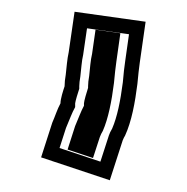

<svg xmlns="http://www.w3.org/2000/svg" viewBox="-20 -691 318 327"><path d="M167 -384 189 -452C190.3 -455.3 191.7 -458 193 -460C204.2 -484.4 210 -516.3 214 -548L216 -568C216.7 -574 217.3 -579.3 218 -584L228 -654L107 -671L97 -602C95.7 -596 94.7 -589.7 94 -583L92 -564C90.7 -556.7 90 -550 90 -544C87.5 -536.4 83 -522.8 83 -515C77.5 -505 73.8 -492.7 69 -482L50 -423ZM115 -539.9V-544C115 -548.3 115.7 -554.4 116.8 -560.5L118.9 -580.4C119.5 -586.7 120.4 -592.2 121.6 -597.5L128.2 -642.8L199.7 -632.7L193.3 -587.5C192.5 -582.5 191.9 -577.1 191.1 -570.6L189.2 -550.8C185.2 -519.5 179.6 -491.7 171 -472C167.5 -466 167.3 -465 165.5 -460.5L151 -415.7L81.4 -438.9L92.4 -473.1C99.9 -490.6 102 -497.6 108 -508.6V-514.9C108.2 -518.2 112.8 -533.5 115 -539.9ZM123 -515V-510.9C117.6 -500.9 114.4 -491.2 107.9 -476.2L95.1 -436.3L138.4 -421.9L150 -457.5C151.5 -461.3 152.8 -464.3 155.1 -468C164.3 -488.8 170.2 -518.4 174.1 -549.7L176.1 -569.6C176.8 -576 177.5 -581.3 178.2 -586.2L185 -634.4L142.7 -640.4L136.8 -599.2C135.5 -593.6 134.6 -587.8 133.9 -581.4L131.9 -561.8C130.7 -555.2 130 -548.9 130 -544V-541.4C127.7 -534.5 123 -518.4 123 -515Z"/></svg>

Font: Tape
Style: Regular
Weight: 500
Foundry: Cannot Into Space Fonts
Version: Version 0.97